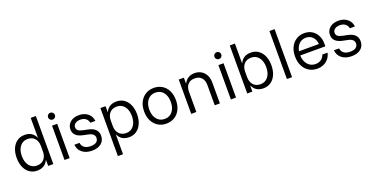

<svg xmlns="http://www.w3.org/2000/svg" viewBox="-27 -1565 5121 2630"><g transform="rotate(-20 2533.5 -250.0)"><path d="M259.2 10Q196.7 10 150 -22.5Q103.3 -55 77.5 -113.8Q51.7 -172.5 51.7 -250Q51.7 -328.3 77.5 -386.7Q103.3 -445 150 -477.5Q196.7 -510 259.2 -510Q373.3 -510 416.7 -415H420V-700H495V0H420V-85H416.7Q373.3 10 259.2 10ZM278.3 -56.7Q345.8 -56.7 382.9 -99.2Q420 -141.7 420 -209.2V-290.8Q420 -358.3 382.9 -400.8Q345.8 -443.3 278.3 -443.3Q210 -443.3 168.3 -390.4Q126.7 -337.5 126.7 -250Q126.7 -162.5 168.3 -109.6Q210 -56.7 278.3 -56.7Z M658.3 0V-500H733.3V0ZM695.8 -575Q675 -575 660.4 -589.6Q645.8 -604.2 645.8 -625Q645.8 -645.8 660.4 -660.4Q675 -675 695.8 -675Q716.7 -675 731.2 -660.4Q745.8 -645.8 745.8 -625Q745.8 -604.2 731.2 -589.6Q716.7 -575 695.8 -575Z M1060 10Q971.7 10 916.7 -33.8Q861.7 -77.5 856.7 -150H931.7Q936.7 -104.2 970.4 -79.6Q1004.2 -55 1062.5 -55Q1116.7 -55 1145 -76.2Q1173.3 -97.5 1173.3 -136.7Q1173.3 -197.5 1089.2 -215.8L1010 -232.5Q876.7 -260.8 876.7 -364.2Q876.7 -429.2 925 -469.6Q973.3 -510 1051.7 -510Q1128.3 -510 1179.6 -468.8Q1230.8 -427.5 1238.3 -358.3H1165Q1156.7 -400 1126.2 -422.5Q1095.8 -445 1049.2 -445Q1002.5 -445 974.6 -424.6Q946.7 -404.2 946.7 -369.2Q946.7 -340.8 966.7 -323.8Q986.7 -306.7 1030 -297.5L1109.2 -280.8Q1175.8 -266.7 1209.6 -232.1Q1243.3 -197.5 1243.3 -142.5Q1243.3 -72.5 1194.2 -31.2Q1145 10 1060 10Z M1363.3 200V-500H1438.3V-415H1441.7Q1485 -510 1599.2 -510Q1661.7 -510 1708.3 -477.5Q1755 -445 1780.8 -386.7Q1806.7 -328.3 1806.7 -250Q1806.7 -172.5 1780.8 -113.8Q1755 -55 1708.3 -22.5Q1661.7 10 1599.2 10Q1485 10 1441.7 -85H1438.3V200ZM1580 -56.7Q1649.2 -56.7 1690.4 -109.6Q1731.7 -162.5 1731.7 -250Q1731.7 -337.5 1690.4 -390.4Q1649.2 -443.3 1580 -443.3Q1512.5 -443.3 1475.4 -400.8Q1438.3 -358.3 1438.3 -290.8V-209.2Q1438.3 -141.7 1475.4 -100Q1512.5 -58.3 1580 -56.7Z M2141.7 10Q2075 10 2022.5 -22.1Q1970 -54.2 1940 -112.5Q1910 -170.8 1910 -250Q1910 -330 1940 -388.3Q1970 -446.7 2022.5 -478.3Q2075 -510 2141.7 -510Q2210 -510 2262.1 -478.3Q2314.2 -446.7 2343.8 -388.3Q2373.3 -330 2373.3 -250Q2373.3 -170.8 2343.8 -112.1Q2314.2 -53.3 2261.7 -21.7Q2209.2 10 2141.7 10ZM2141.7 -58.3Q2214.2 -58.3 2256.2 -110.8Q2298.3 -163.3 2298.3 -250Q2298.3 -337.5 2256.2 -389.6Q2214.2 -441.7 2141.7 -441.7Q2070.8 -441.7 2027.9 -389.6Q1985 -337.5 1985 -250Q1985 -163.3 2027.9 -110.8Q2070.8 -58.3 2141.7 -58.3Z M2505 0V-500H2580V-416.7H2583.3Q2605 -461.7 2645 -485.4Q2685 -509.2 2738.3 -509.2Q2793.3 -509.2 2835 -483.3Q2876.7 -457.5 2900 -412.1Q2923.3 -366.7 2923.3 -307.5V0H2848.3V-295.8Q2848.3 -363.3 2812.9 -402.1Q2777.5 -440.8 2714.2 -440.8Q2650.8 -440.8 2615.4 -402.1Q2580 -363.3 2580 -295.8V0Z M3083.3 0V-500H3158.3V0ZM3120.8 -575Q3100 -575 3085.4 -589.6Q3070.8 -604.2 3070.8 -625Q3070.8 -645.8 3085.4 -660.4Q3100 -675 3120.8 -675Q3141.7 -675 3156.2 -660.4Q3170.8 -645.8 3170.8 -625Q3170.8 -604.2 3156.2 -589.6Q3141.7 -575 3120.8 -575Z M3557.5 10Q3443.3 10 3400 -85H3396.7V0H3321.7V-700H3396.7V-415H3400Q3443.3 -510 3557.5 -510Q3620 -510 3666.7 -477.5Q3713.3 -445 3739.2 -386.7Q3765 -328.3 3765 -250Q3765 -172.5 3739.2 -113.8Q3713.3 -55 3666.7 -22.5Q3620 10 3557.5 10ZM3538.3 -56.7Q3607.5 -56.7 3648.8 -109.6Q3690 -162.5 3690 -250Q3690 -337.5 3648.8 -390.4Q3607.5 -443.3 3538.3 -443.3Q3470.8 -443.3 3433.8 -400.8Q3396.7 -358.3 3396.7 -290.8V-209.2Q3396.7 -141.7 3433.8 -99.2Q3470.8 -56.7 3538.3 -56.7Z M3900 0V-700H3975V0Z M4341.7 10Q4275 10 4222.5 -22.1Q4170 -54.2 4140 -112.9Q4110 -171.7 4110 -251.7Q4110 -330.8 4139.6 -388.8Q4169.2 -446.7 4220.4 -478.3Q4271.7 -510 4336.7 -510Q4398.3 -510 4445.8 -481.7Q4493.3 -453.3 4520.8 -401.2Q4548.3 -349.2 4548.3 -278.3V-240.8H4181.7Q4185 -157.5 4228.8 -107.9Q4272.5 -58.3 4340.8 -58.3Q4389.2 -58.3 4423.8 -82.9Q4458.3 -107.5 4470 -149.2H4546.7Q4535.8 -99.2 4506.7 -63.8Q4477.5 -28.3 4435.4 -9.2Q4393.3 10 4341.7 10ZM4185.8 -300.8H4475.8Q4470 -367.5 4432.1 -405.4Q4394.2 -443.3 4335.8 -443.3Q4277.5 -443.3 4237.5 -405.4Q4197.5 -367.5 4185.8 -300.8Z M4843.3 10Q4755 10 4700 -33.8Q4645 -77.5 4640 -150H4715Q4720 -104.2 4753.8 -79.6Q4787.5 -55 4845.8 -55Q4900 -55 4928.3 -76.2Q4956.7 -97.5 4956.7 -136.7Q4956.7 -197.5 4872.5 -215.8L4793.3 -232.5Q4660 -260.8 4660 -364.2Q4660 -429.2 4708.3 -469.6Q4756.7 -510 4835 -510Q4911.7 -510 4962.9 -468.8Q5014.2 -427.5 5021.7 -358.3H4948.3Q4940 -400 4909.6 -422.5Q4879.2 -445 4832.5 -445Q4785.8 -445 4757.9 -424.6Q4730 -404.2 4730 -369.2Q4730 -340.8 4750 -323.8Q4770 -306.7 4813.3 -297.5L4892.5 -280.8Q4959.2 -266.7 4992.9 -232.1Q5026.7 -197.5 5026.7 -142.5Q5026.7 -72.5 4977.5 -31.2Q4928.3 10 4843.3 10Z"/></g></svg>

Font: Funnel Sans Light
Style: Regular
Weight: 300
Designer: NORD ID, Kristian Moeller
Foundry: Dicotype
Version: Version 1.000